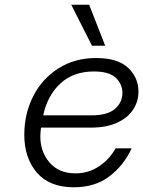

<svg xmlns="http://www.w3.org/2000/svg" viewBox="-20 -790 607 814"><path d="M83 -219Q83 -307 120.5 -381.5Q158 -456 227.5 -500Q297 -544 387 -544Q479 -544 523 -502.5Q567 -461 567 -402Q567 -359 544 -324.5Q521 -290 476 -269.5Q431 -249 366 -249H154L153 -242Q151 -222 151 -212Q151 -146 190.5 -100.5Q230 -55 300 -55Q354 -55 398.5 -84Q443 -113 470 -161H538Q505 -89 444 -42.5Q383 4 293 4Q190 4 136.5 -58Q83 -120 83 -219ZM368 -301Q436 -301 467.5 -328.5Q499 -356 499 -397Q499 -433 471 -460Q443 -487 378 -487Q292 -487 237 -437Q182 -387 163 -301ZM282 -770H358L426 -596H370Z"/></svg>

Font: Be Vietnam Light
Style: Italic
Weight: 300
Italic angle: -9.222°
Designer: Gabriel Lam
Foundry: TypeRant
Version: Version 3.000